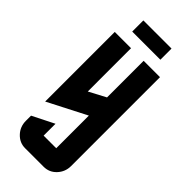

<svg xmlns="http://www.w3.org/2000/svg" viewBox="-265 -873 916 916"><g transform="rotate(45 192.5 -415.0)"><path d="M97.7 -830.1H287.6V-754.9H97.7ZM40 -694.8H149.9V-402.8L234.9 -447.8V-694.8H345.2V-95.2Q345.2 -55.7 318.4 -27.3Q292.5 0 254.9 0H129.9Q92.8 0 66.4 -27.8Q40 -55.7 40 -95.2V-129.9L149.9 -185.1V-105H234.9V-325.2L40 -225.1Z"/></g></svg>

Font: Horta
Style: Regular
Weight: 600
Width: 3
Version: Version 0.11